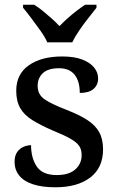

<svg xmlns="http://www.w3.org/2000/svg" viewBox="-20 -786 499 816"><path d="M215 10Q160 10 121 -2.5Q82 -15 62 -39.5Q42 -64 42 -98Q42 -125 53.5 -140.5Q65 -156 81 -162.5Q97 -169 112 -169Q112 -114 136.5 -78Q161 -42 221 -42Q273 -42 300 -66Q327 -90 327 -127Q327 -151 316 -166.5Q305 -182 278.5 -197Q252 -212 205 -231Q152 -254 117.5 -275.5Q83 -297 66 -326.5Q49 -356 49 -400Q49 -471 102.5 -508.5Q156 -546 244 -546Q296 -546 329.5 -533Q363 -520 380 -499Q397 -478 397 -453Q397 -425 377.5 -408Q358 -391 319 -391Q319 -441 297 -468.5Q275 -496 231 -496Q184 -496 162 -475Q140 -454 140 -421Q140 -385 168 -365Q196 -345 263 -319Q317 -298 351 -276Q385 -254 401.5 -224.5Q418 -195 418 -151Q418 -73 363.5 -31.5Q309 10 215 10ZM181 -606Q171 -629 152 -655.5Q133 -682 113.5 -708Q94 -734 78 -753V-766H125Q143 -755 162 -739.5Q181 -724 199.5 -707.5Q218 -691 233 -675Q248 -691 266.5 -707.5Q285 -724 305 -739.5Q325 -755 342 -766H390V-753Q375 -734 354.5 -708Q334 -682 316 -655.5Q298 -629 287 -606Z"/></svg>

Font: Noto Serif Khmer Medium
Style: Regular
Weight: 500
Version: Version 2.003